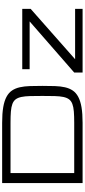

<svg xmlns="http://www.w3.org/2000/svg" viewBox="480 -1270 790 1790"><g transform="rotate(-90 875.0 -375.0)"><path d="M1125 -562.5V-493.7H1570.3L1093.8 -78.1V0H1687.5V-69.8H1217.8L1687.5 -484.4V-562.5ZM625 -78.1Q687 -78.1 730 -81.5Q772.9 -85 800.8 -95.5Q828.6 -106 843.8 -126Q858.9 -146 866 -179Q873 -211.9 874.3 -260Q875.5 -308.1 875.5 -375Q875.5 -441.9 874.3 -490Q873 -538.1 866 -571Q858.9 -604 843.8 -624Q828.6 -644 800.8 -654.5Q772.9 -665 730.2 -668.5Q687.5 -671.9 625 -671.9H156.7V-78.1ZM63 0V-750H625Q710.9 -750 769.8 -740Q828.6 -730 866.9 -709.5Q905.3 -689 926 -658.2Q946.8 -627.4 956.3 -585.7Q965.8 -543.9 967.5 -491.5Q969.2 -439 969.2 -375Q969.2 -311 967.5 -258.5Q965.8 -206.1 956.3 -164.3Q946.8 -122.6 926 -91.8Q905.3 -61 866.9 -40.5Q828.6 -20 769.8 -10Q710.9 0 625 0Z"/></g></svg>

Font: Michroma
Style: Regular
Weight: 400
Version: Version 1.000